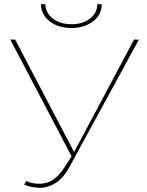

<svg xmlns="http://www.w3.org/2000/svg" viewBox="-20 -888 698 911"><path d="M95 -12 104 -29Q151 -9 198.5 -20Q246 -31 290 -100L324 -153L327 -158L616 -700H639L309 -95Q281 -43 244.5 -20Q208 3 169.5 3Q131 3 95 -12ZM325 -136 29 -700H52L336 -158ZM319 -755Q259 -755 217.5 -785.5Q176 -816 174 -868H195Q197 -825 232 -799Q267 -773 319 -773Q371 -773 406 -799Q441 -825 442 -868H463Q462 -816 420 -785.5Q378 -755 319 -755Z"/></svg>

Font: Montserrat Thin
Style: Regular
Weight: 100
Designer: Julieta Ulanovsky
Foundry: Julieta Ulanovsky
Version: Version 9.000